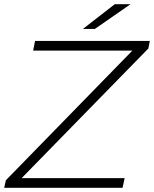

<svg xmlns="http://www.w3.org/2000/svg" viewBox="-26 -895 734 915"><path d="M681 -664 77 -46H568L558 0H-6L2 -36L605 -654H132L141 -700H688ZM521 -875H596L426 -757H369Z"/></svg>

Font: Idrija
Style: Italic
Weight: 300
Italic angle: -11.3°
Designer: Julieta Ulanovsky
Foundry: Julieta Ulanovsky
Version: Version 7.200